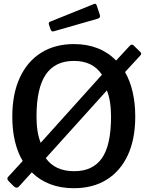

<svg xmlns="http://www.w3.org/2000/svg" viewBox="-20 -985 780 1015"><path d="M722 -710Q731 -701 722 -692L641 -604Q667 -559 681 -499.5Q695 -440 695 -369Q695 -249 655.5 -164.5Q616 -80 543.5 -35Q471 10 370 10Q301 10 245 -11.5Q189 -33 148 -74L82 -1Q75 7 68 7Q61 7 53 0L27 -26Q13 -40 23 -50L100 -134Q73 -179 59 -238Q45 -297 45 -368Q45 -489 85 -575Q125 -661 198 -706.5Q271 -752 371 -752Q440 -752 496 -730Q552 -708 594 -665L665 -742Q676 -754 685 -746L722 -710ZM173 -368Q173 -326 178.5 -292Q184 -258 195 -230L519 -590Q471 -663 371 -663Q271 -663 222 -591Q173 -519 173 -368ZM567 -368Q567 -410 561.5 -445Q556 -480 545 -507L222 -149Q271 -80 372 -80Q471 -80 519 -149Q567 -218 567 -368ZM491 -957 508 -906Q513 -891 496 -886L266 -820Q259 -818 255 -819.5Q251 -821 248 -828L239 -854Q235 -867 244 -870L477 -964Q487 -968 491 -957Z"/></svg>

Font: Libre Franklin Thin Medium
Style: Regular
Weight: 500
Version: Version 3.000